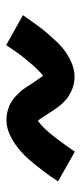

<svg xmlns="http://www.w3.org/2000/svg" viewBox="165 -618 269 640"><g transform="rotate(-90 300.0 -297.5)"><path d="M115 -183 16 -239Q32 -264 47.5 -284.5Q63 -305 77 -322Q91 -339 105 -353Q119 -367 138 -380.5Q157 -394 178 -402.5Q199 -411 221 -411Q229 -411 236.5 -410Q244 -409 251 -407Q258 -405 265 -402.5Q272 -400 278.5 -396Q285 -392 290.5 -388Q296 -384 300.5 -379.5Q305 -375 311 -369Q317 -363 321.5 -357Q326 -351 329.5 -345.5Q333 -340 336.5 -334.5Q340 -329 344 -323Q348 -317 352 -311.5Q356 -306 360.5 -299.5Q365 -293 367 -289Q373 -292 381 -300Q389 -308 394 -313Q399 -318 404 -324Q409 -330 415 -337Q421 -344 427.5 -352Q434 -360 441 -369.5Q448 -379 455 -389.5Q462 -400 470 -412L570 -356Q553 -332 538 -311Q523 -290 508.5 -273.5Q494 -257 480.5 -242.5Q467 -228 448 -214.5Q429 -201 407.5 -192.5Q386 -184 364 -184Q355 -184 346.5 -185.5Q338 -187 330 -189.5Q322 -192 314 -196Q306 -200 299 -204.5Q292 -209 286 -214.5Q280 -220 274 -226.5Q268 -233 263 -240Q258 -247 253.5 -253.5Q249 -260 245 -266.5Q241 -273 235.5 -281.5Q230 -290 225.5 -296.5Q221 -303 218 -306Q213 -303 204.5 -295.5Q196 -288 191.5 -283Q187 -278 181.5 -272Q176 -266 170 -258.5Q164 -251 158 -243Q152 -235 145 -225.5Q138 -216 130.5 -205.5Q123 -195 115 -183Z"/></g></svg>

Font: Iosevka Etoile Oblique
Style: Bold
Weight: 700
Italic angle: -9°
Designer: Belleve Invis
Foundry: Belleve Invis
Version: Version 15.5.2; ttfautohint (v1.8.4)